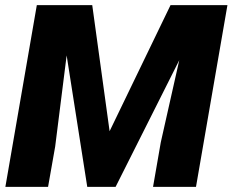

<svg xmlns="http://www.w3.org/2000/svg" viewBox="-20 -731 910 751"><path d="M340.8 -710.9 408.7 -217.8 647 -710.9H869.6L746.6 0H578.6L608.9 -174.3L681.2 -495.6L432.1 0H321.3L240.7 -514.2L195.8 -157.7L168 0H1L124 -710.9Z"/></svg>

Font: TypoPRO Roboto
Style: Italic
Weight: 900
Italic angle: -12°
Designer: Google
Version: Version 2.136; 2016